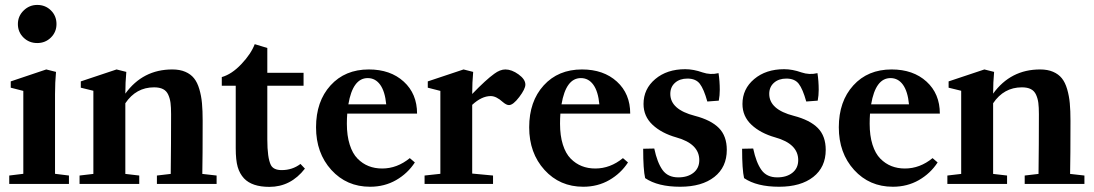

<svg xmlns="http://www.w3.org/2000/svg" viewBox="-20 -728 4332 760"><path d="M127.4 -557.6Q95.2 -557.6 73 -579.3Q50.8 -601.1 50.8 -632.8Q50.8 -664.1 73.5 -686.3Q96.2 -708.5 127.4 -708.5Q159.7 -708.5 181.6 -686.8Q203.6 -665 203.6 -632.8Q203.6 -601.1 181.4 -579.3Q159.2 -557.6 127.4 -557.6ZM16.6 0V-33.2L72.3 -40V-368.2L22.5 -380.9V-405.8L163.1 -453.1L201.7 -443.4Q197.8 -401.9 197.8 -355.5V-40L252.9 -33.2V0Z M294.9 0V-33.2L349.6 -39.6V-368.7L299.8 -380.9V-405.8L441.4 -453.1L480 -443.4Q476.1 -401.9 476.1 -357.4Q545.4 -453.1 662.1 -453.1Q691.9 -453.1 713.4 -443.8Q734.9 -434.6 748 -418.2Q761.2 -401.9 769 -375.2Q776.9 -348.6 779.5 -319.3Q782.2 -290 782.2 -249.5Q782.2 -107.9 780.8 -39.6L837.4 -33.2V0H601.1V-33.2L655.8 -39.6Q657.2 -153.8 657.2 -275.9Q657.2 -303.2 655 -320.6Q652.8 -337.9 646 -353Q639.2 -368.2 625.5 -375.2Q611.8 -382.3 589.8 -382.3Q518.6 -382.3 476.1 -319.3V-39.6L531.2 -33.2V0Z M1046.4 11.7Q977.5 11.7 945.8 -22Q928.7 -40.5 920.9 -67.1Q913.1 -93.8 913.1 -141.6V-388.7H857.9V-422.9Q897.5 -434.1 935.5 -474.4Q973.6 -514.6 988.3 -553.2L1038.1 -538.1V-439.9H1181.6V-388.7H1038.1V-176.3Q1038.1 -103 1052.2 -74.7Q1062.5 -54.7 1095.2 -54.7Q1137.2 -54.7 1169.4 -79.1L1187 -60.5Q1130.9 11.7 1046.4 11.7Z M1444.8 11.2Q1352.1 11.2 1291.5 -55.4Q1231 -122.1 1231 -224.1Q1231 -326.7 1288.3 -389.9Q1345.7 -453.1 1439.9 -453.1Q1525.4 -453.1 1578.1 -405Q1630.9 -356.9 1630.9 -278.3H1354.5Q1353 -258.8 1353 -238.3Q1353 -190.9 1364.3 -155.5Q1375.5 -120.1 1395.3 -100.1Q1415 -80.1 1439.2 -70.6Q1463.4 -61 1492.7 -61Q1551.8 -61 1602.1 -102.1L1622.1 -85Q1593.8 -41.5 1547.9 -15.1Q1502 11.2 1444.8 11.2ZM1435.5 -418.9Q1376.5 -418.9 1358.9 -314.9H1508.8Q1503.9 -366.2 1484.9 -392.6Q1465.8 -418.9 1435.5 -418.9Z M1660.6 0V-33.2L1723.1 -40V-368.2L1673.3 -380.9V-405.8L1814.9 -453.1L1853 -443.4Q1849.1 -401.9 1849.1 -356Q1903.8 -412.6 1936.5 -436Q1959.5 -453.1 1980.5 -453.1Q2005.4 -453.1 2032.5 -433.6Q2059.6 -414.1 2059.6 -393.1Q2059.6 -376 2035.4 -344Q2011.2 -312 1994.6 -312Q1984.4 -312 1970.2 -324.2Q1944.3 -347.7 1922.4 -347.7Q1886.7 -347.7 1849.1 -313V-41L1931.6 -33.2V0Z M2288.6 11.2Q2195.8 11.2 2135.3 -55.4Q2074.7 -122.1 2074.7 -224.1Q2074.7 -326.7 2132.1 -389.9Q2189.5 -453.1 2283.7 -453.1Q2369.1 -453.1 2421.9 -405Q2474.6 -356.9 2474.6 -278.3H2198.2Q2196.8 -258.8 2196.8 -238.3Q2196.8 -190.9 2208 -155.5Q2219.2 -120.1 2239 -100.1Q2258.8 -80.1 2283 -70.6Q2307.1 -61 2336.4 -61Q2395.5 -61 2445.8 -102.1L2465.8 -85Q2437.5 -41.5 2391.6 -15.1Q2345.7 11.2 2288.6 11.2ZM2279.3 -418.9Q2220.2 -418.9 2202.6 -314.9H2352.5Q2347.7 -366.2 2328.6 -392.6Q2309.6 -418.9 2279.3 -418.9Z M2672.4 11.2Q2584 11.2 2533.7 -22.9Q2525.9 -56.6 2525.9 -139.2L2569.8 -140.1Q2581.5 -84.5 2602.5 -55.2Q2623.5 -25.9 2665 -25.9Q2702.1 -25.9 2725.1 -44.2Q2748 -62.5 2748 -94.2Q2748 -158.7 2657.2 -184.1Q2598.6 -200.7 2563 -234.1Q2527.3 -267.6 2527.3 -316.4Q2527.3 -376 2573.7 -415Q2620.1 -454.1 2692.4 -454.1Q2725.1 -454.1 2760.7 -441.4Q2792 -430.7 2824.2 -438.5Q2829.1 -406.2 2829.1 -372.6Q2829.1 -350.6 2825.2 -329.6L2779.8 -326.2Q2766.1 -375.5 2750.2 -396.2Q2734.4 -417 2701.2 -417Q2670.9 -417 2652.1 -400.4Q2633.3 -383.8 2633.3 -356.4Q2633.3 -294.4 2730.5 -269.5Q2794.4 -252.9 2825.7 -221.2Q2856.9 -189.5 2856.9 -134.8Q2856.9 -66.4 2807.6 -27.6Q2758.3 11.2 2672.4 11.2Z M3064 11.2Q2975.6 11.2 2925.3 -22.9Q2917.5 -56.6 2917.5 -139.2L2961.4 -140.1Q2973.1 -84.5 2994.1 -55.2Q3015.1 -25.9 3056.6 -25.9Q3093.8 -25.9 3116.7 -44.2Q3139.6 -62.5 3139.6 -94.2Q3139.6 -158.7 3048.8 -184.1Q2990.2 -200.7 2954.6 -234.1Q2918.9 -267.6 2918.9 -316.4Q2918.9 -376 2965.3 -415Q3011.7 -454.1 3084 -454.1Q3116.7 -454.1 3152.3 -441.4Q3183.6 -430.7 3215.8 -438.5Q3220.7 -406.2 3220.7 -372.6Q3220.7 -350.6 3216.8 -329.6L3171.4 -326.2Q3157.7 -375.5 3141.8 -396.2Q3126 -417 3092.8 -417Q3062.5 -417 3043.7 -400.4Q3024.9 -383.8 3024.9 -356.4Q3024.9 -294.4 3122.1 -269.5Q3186 -252.9 3217.3 -221.2Q3248.5 -189.5 3248.5 -134.8Q3248.5 -66.4 3199.2 -27.6Q3149.9 11.2 3064 11.2Z M3514.2 11.2Q3421.4 11.2 3360.8 -55.4Q3300.3 -122.1 3300.3 -224.1Q3300.3 -326.7 3357.7 -389.9Q3415 -453.1 3509.3 -453.1Q3594.7 -453.1 3647.5 -405Q3700.2 -356.9 3700.2 -278.3H3423.8Q3422.4 -258.8 3422.4 -238.3Q3422.4 -190.9 3433.6 -155.5Q3444.8 -120.1 3464.6 -100.1Q3484.4 -80.1 3508.5 -70.6Q3532.7 -61 3562 -61Q3621.1 -61 3671.4 -102.1L3691.4 -85Q3663.1 -41.5 3617.2 -15.1Q3571.3 11.2 3514.2 11.2ZM3504.9 -418.9Q3445.8 -418.9 3428.2 -314.9H3578.1Q3573.2 -366.2 3554.2 -392.6Q3535.2 -418.9 3504.9 -418.9Z M3730 0V-33.2L3784.7 -39.6V-368.7L3734.9 -380.9V-405.8L3876.5 -453.1L3915 -443.4Q3911.1 -401.9 3911.1 -357.4Q3980.5 -453.1 4097.2 -453.1Q4127 -453.1 4148.4 -443.8Q4169.9 -434.6 4183.1 -418.2Q4196.3 -401.9 4204.1 -375.2Q4211.9 -348.6 4214.6 -319.3Q4217.3 -290 4217.3 -249.5Q4217.3 -107.9 4215.8 -39.6L4272.5 -33.2V0H4036.1V-33.2L4090.8 -39.6Q4092.3 -153.8 4092.3 -275.9Q4092.3 -303.2 4090.1 -320.6Q4087.9 -337.9 4081.1 -353Q4074.2 -368.2 4060.5 -375.2Q4046.9 -382.3 4024.9 -382.3Q3953.6 -382.3 3911.1 -319.3V-39.6L3966.3 -33.2V0Z"/></svg>

Font: Elstob 10pt
Style: Bold
Weight: 700
Designer: Peter S. Baker
Version: Version 1.015